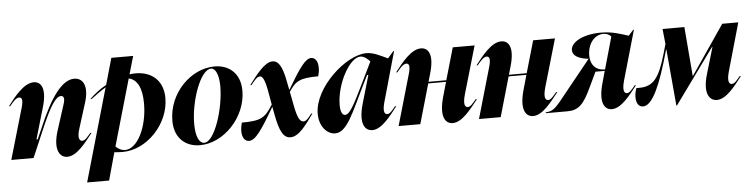

<svg xmlns="http://www.w3.org/2000/svg" viewBox="-56 -882 5170 1323"><g transform="rotate(-5 2529.5 -220.5)"><path d="M96 -354 -7 0H147L228 -189C296 -348 336 -409 372 -409C388 -409 400 -396 386 -353L328 -172C286 -39 331 12 380 12C446 12 509 -73 560 -138H551C528 -111 512 -89 492 -89C474 -89 457 -108 480 -178L533 -347C570 -463 533 -520 473 -520C391 -520 309 -413 219 -199L187 -126H178L242 -345C279 -472 243 -520 193 -520C126 -520 60 -437 9 -370H18C41 -398 62 -424 84 -424C101 -424 112 -410 96 -354Z M741 -641 689 -458C647 -435 607 -405 572 -370H581C616 -397 651 -422 684 -442L500 200H652L705 9C730 11 750 12 763 12C929 12 1088 -152 1088 -333C1088 -454 1009 -520 898 -520C884 -520 871 -519 856 -517L892 -641ZM716 -30 848 -489C906 -476 938 -416 938 -308C938 -143 865 0 781 0C757 0 734 -11 716 -30Z M1621 -337C1621 -456 1545 -520 1444 -520C1280 -520 1122 -364 1122 -171C1122 -56 1194 12 1298 12C1461 12 1621 -152 1621 -337ZM1270 -138C1270 -294 1344 -507 1419 -507C1448 -507 1472 -463 1472 -380C1472 -225 1400 -2 1328 -2C1293 -2 1270 -51 1270 -138Z M1678 -370H1687C1709 -398 1729 -424 1749 -424C1766 -424 1782 -404 1797 -320L1814 -224C1760 -138 1733 -118 1598 -118C1594 -104 1589 -81 1589 -60C1589 -12 1610 12 1637 12C1680 12 1723 -48 1816 -207H1817L1826 -160C1849 -31 1877 12 1924 12C1983 12 2036 -66 2088 -138H2079C2058 -110 2041 -89 2023 -89C1999 -89 1982 -115 1966 -197L1946 -300C1992 -370 2021 -390 2150 -390C2155 -406 2159 -427 2159 -448C2159 -495 2139 -520 2113 -520C2072 -520 2030 -460 1945 -316H1943L1931 -377C1911 -481 1885 -520 1845 -520C1791 -520 1732 -441 1678 -370Z M2312 -109C2296 -109 2280 -125 2280 -179C2280 -325 2376 -500 2451 -500C2478 -500 2502 -477 2517 -461L2446 -315C2376 -171 2344 -109 2312 -109ZM2124 -133C2124 -42 2179 12 2233 12C2313 12 2359 -110 2456 -309L2486 -369H2495L2439 -176C2399 -38 2439 12 2490 12C2555 12 2617 -73 2668 -138H2659C2637 -111 2620 -89 2602 -89C2584 -89 2569 -107 2590 -178L2686 -518H2681L2640 -471C2583 -498 2540 -520 2494 -520C2353 -520 2124 -314 2124 -133Z M2774 -354 2672 0H2822L2901 -275H3024L2996 -176C2956 -37 2996 12 3046 12C3112 12 3174 -73 3226 -138H3217C3194 -111 3177 -89 3159 -89C3140 -89 3126 -108 3146 -178L3242 -508H3091L3027 -286H2904L2921 -345C2958 -474 2921 -520 2871 -520C2804 -520 2738 -436 2687 -370H2696C2719 -398 2740 -424 2762 -424C2779 -424 2790 -410 2774 -354Z M3330 -354 3228 0H3378L3457 -275H3580L3552 -176C3512 -37 3552 12 3602 12C3668 12 3730 -73 3782 -138H3773C3750 -111 3733 -89 3715 -89C3696 -89 3682 -108 3702 -178L3798 -508H3647L3583 -286H3460L3477 -345C3514 -474 3477 -520 3427 -520C3360 -520 3294 -436 3243 -370H3252C3275 -398 3296 -424 3318 -424C3335 -424 3346 -410 3330 -354Z M3690 -6V0H3840C3915 0 3953 -35 4006 -150L4056 -255H4120L4098 -176C4058 -37 4097 12 4147 12C4212 12 4275 -73 4326 -138H4317C4295 -111 4278 -89 4260 -89C4242 -89 4227 -107 4247 -178L4345 -520H4340L4306 -482C4249 -500 4195 -520 4116 -520C3994 -520 3907 -473 3907 -417C3907 -378 3948 -355 4016 -348V-347L3793 -71C3749 -18 3731 -9 3690 -6ZM4023 -375C4025 -453 4072 -510 4132 -510C4162 -510 4179 -495 4186 -487L4123 -265H4117C4063 -265 4021 -303 4023 -375Z M4362 12C4409 12 4462 -57 4528 -276L4554 -365H4556L4591 26H4595L4871 -355H4874L4820 -172C4780 -38 4823 12 4873 12C4939 12 5001 -73 5052 -138H5043C5021 -111 5004 -89 4985 -89C4967 -89 4952 -108 4972 -178L5066 -508H4955L4723 -168H4721L4693 -508H4542L4553 -403L4534 -337C4486 -170 4443 -118 4347 -118H4327C4322 -104 4315 -81 4315 -57C4315 -13 4333 12 4362 12Z"/></g></svg>

Font: Nyght Serif Bold Italic
Style: Regular
Weight: 700
Italic angle: -16°
Designer: Maksym Kobuzan
Version: Version 0.410;Glyphs 3.1.2 (3151)